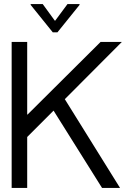

<svg xmlns="http://www.w3.org/2000/svg" viewBox="-20 -919 636 939"><path d="M37 -714V0H113V-249L242 -378L479 0H567L297 -434L576 -714H472L115 -359H113V-714ZM130 -895 238 -761H261L369 -895V-899H310L250 -818H248L189 -899H130Z"/></svg>

Font: Non Bureau Light
Style: Regular
Weight: 300
Designer: Jona Saucedo
Foundry: Non Foundry
Version: Version 1.000;FEAKit 1.0